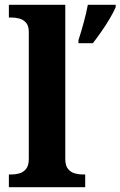

<svg xmlns="http://www.w3.org/2000/svg" viewBox="-20 -780 502 800"><path d="M17 0V-53H29Q44 -53 60.5 -57.5Q77 -62 88.5 -76Q100 -90 100 -118V-646Q100 -673 88 -686Q76 -699 59.5 -703Q43 -707 29 -707H17V-760H252V-118Q252 -90 263.5 -76Q275 -62 292 -57.5Q309 -53 323 -53H335V0ZM307 -613Q317 -643 328.5 -685Q340 -727 346 -760H462V-750Q453 -729 437 -702Q421 -675 402.5 -648.5Q384 -622 367 -600H307Z"/></svg>

Font: Noto Serif Yezidi
Style: Bold
Weight: 700
Designer: Dalton Maag Ltd
Foundry: Dalton Maag Ltd
Version: Version 1.001; ttfautohint (v1.8.4.7-5d5b)